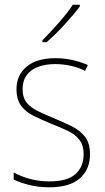

<svg xmlns="http://www.w3.org/2000/svg" viewBox="-20 -785 444 815"><path d="M362 -130Q362 -66 319 -28Q276 10 189 10Q141 10 101.5 -0.5Q62 -11 38 -23V-53Q71 -35 109.5 -25Q148 -15 189 -15Q266 -15 300.5 -46Q335 -77 335 -131Q335 -168 317.5 -191Q300 -214 269 -229Q238 -244 199 -259Q158 -276 124 -292.5Q90 -309 70 -335.5Q50 -362 50 -407Q50 -466 93 -502Q136 -538 215 -538Q255 -538 290.5 -529.5Q326 -521 353 -509L341 -484Q318 -497 283.5 -505Q249 -513 215 -513Q151 -513 113.5 -486Q76 -459 76 -407Q76 -370 93.5 -349Q111 -328 140.5 -313.5Q170 -299 207 -284Q247 -267 282.5 -250Q318 -233 340 -205.5Q362 -178 362 -130ZM319 -758Q293 -723 253.5 -680Q214 -637 178 -606H160V-614Q194 -648 230 -689Q266 -730 289 -765H319Z"/></svg>

Font: Noto Sans Lao Looped SemiCondensed Thin
Style: Regular
Weight: 100
Width: 4
Designer: Mark Frömberg, Ben Mitchell
Foundry: The Fontpad Ltd
Version: Version 1.002; ttfautohint (v1.8.4.7-5d5b)